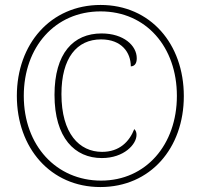

<svg xmlns="http://www.w3.org/2000/svg" viewBox="-20 -745 811 775"><path d="M385 10C587 10 722 -147 722 -357C722 -568 587 -725 386 -725C184 -725 48 -567 48 -358C48 -148 184 10 385 10ZM388 -16C208 -16 76 -157 76 -358C76 -555 202 -699 386 -699C570 -699 694 -555 694 -358C694 -161 569 -16 388 -16ZM391 -107C481 -107 531 -163 531 -200C531 -210 529 -217 522 -224C502 -173 462 -132 392 -132C300 -132 228 -206 228 -365C228 -511 290 -586 388 -586C471 -586 508 -533 508 -477C526 -478 532 -492 532 -510C532 -561 479 -610 390 -610C276 -610 200 -530 200 -362C200 -188 282 -107 391 -107Z"/></svg>

Font: Noto Serif Thai SemiCondensed Thin
Style: Regular
Weight: 100
Width: 4
Designer: Monotype Design Team
Foundry: Monotype Imaging Inc.
Version: Version 2.002